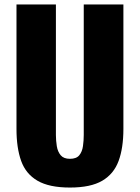

<svg xmlns="http://www.w3.org/2000/svg" viewBox="-20 -830 628 862"><path d="M294 12Q201 12 148.5 -18.5Q96 -49 75 -107.5Q54 -166 54 -251V-810H231V-224Q231 -199 235 -174Q239 -149 252.5 -133Q266 -117 294 -117Q323 -117 336 -133Q349 -149 352.5 -174Q356 -199 356 -224V-810H534V-251Q534 -166 512.5 -107.5Q491 -49 439 -18.5Q387 12 294 12Z"/></svg>

Font: Oswald
Style: Bold
Weight: 700
Designer: Vernon Adams
Foundry: Vernon Adams
Version: Version 4.103;gftools[0.9.33.dev8+g029e19f]